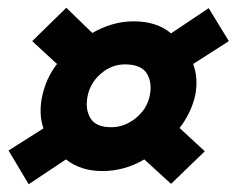

<svg xmlns="http://www.w3.org/2000/svg" viewBox="-20 -516 610 495"><path d="M54 -41 2 -128 92 -185Q79 -223 89 -269Q99 -315 127 -351L63 -410L151 -496L218 -431Q242 -445 269 -453Q296 -461 325 -461Q384 -461 421 -430L518 -495L570 -410L478 -351Q492 -313 483 -269Q478 -247 467.5 -225.5Q457 -204 443 -186L508 -126L421 -42L352 -105Q301 -75 244 -75Q188 -75 150 -105ZM267 -188Q301 -188 330 -211.5Q359 -235 366 -269Q373 -303 358.5 -326.5Q344 -350 302 -350Q268 -350 240.5 -326.5Q213 -303 206 -269Q199 -235 213 -211.5Q227 -188 267 -188Z"/></svg>

Font: Kanit SemiBold
Style: Italic
Weight: 600
Italic angle: -12°
Designer: Katatrad Team
Foundry: CadsonDemak
Version: Version 2.000; ttfautohint (v1.8.3)